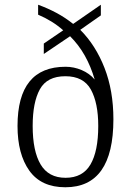

<svg xmlns="http://www.w3.org/2000/svg" viewBox="-20 -781 553 811"><path d="M256 10Q154 10 104 -60Q54 -130 54 -249Q54 -499 257 -499Q292 -499 325 -485Q358 -471 380 -445Q364 -500 338.5 -545.5Q313 -591 276 -628L165 -553V-597L247 -653Q202 -693 141 -719V-761Q182 -746 218.5 -726.5Q255 -707 289 -680L406 -761V-716L319 -655Q384 -590 421.5 -494Q459 -398 459 -277Q459 10 256 10ZM257 -30Q329 -30 362 -86Q395 -142 395 -249Q395 -346 364 -402.5Q333 -459 256 -459Q179 -459 148.5 -404Q118 -349 118 -249Q118 -143 151.5 -86.5Q185 -30 257 -30Z"/></svg>

Font: Noto Serif Hebrew SemiCondensed Light
Style: Regular
Weight: 300
Width: 4
Designer: Monotype Design Team
Foundry: Monotype Imaging Inc.
Version: Version 2.004; ttfautohint (v1.8.4.7-5d5b)